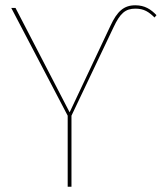

<svg xmlns="http://www.w3.org/2000/svg" viewBox="-20 -711 616 731"><path d="M237.7 0H252.1V-270.6L412.3 -607.3C437.4 -660.6 457.4 -678.1 495.6 -678.1C528.6 -678.1 546.8 -665.4 568.4 -644.4L575.8 -653.3C554.8 -675 532.1 -690.9 495.1 -690.9C451.3 -690.9 426 -667.6 400.8 -613.4L245.1 -283.3L39 -680.9H22.8L237.7 -270.6Z"/></svg>

Font: Fira Sans Hair
Style: Regular
Weight: 100
Designer: bBox Type GmbH & Carrois Corporate GbR & Edenspiekermann AG
Foundry: bBox Type GmbH & Carrois Corporate GbR & Edenspiekermann AG
Version: Version 4.300;PS 004.300;hotconv 1.0.88;makeotf.lib2.5.64775